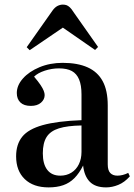

<svg xmlns="http://www.w3.org/2000/svg" viewBox="-20 -800 584 834"><path d="M191 14Q125 14 87.5 -22Q50 -58 50 -121Q50 -173 76.5 -206Q103 -239 165.5 -256.5Q228 -274 334 -278V-390Q334 -430 323.5 -455Q313 -480 292 -491.5Q271 -503 236 -503Q205 -503 174.5 -493Q144 -483 128 -467Q146 -446 156 -431Q166 -416 170 -405.5Q174 -395 174 -387Q174 -368 158 -354Q142 -340 114 -340Q84 -340 68.5 -355Q53 -370 53 -396Q53 -429 79.5 -459Q106 -489 151.5 -508Q197 -527 252 -527Q317 -527 360.5 -507.5Q404 -488 426 -447.5Q448 -407 448 -342V-86Q448 -60 459 -48.5Q470 -37 490 -37Q501 -37 513 -40Q525 -43 537 -49L544 -34Q521 -8 494 3Q467 14 441 14Q394 14 370 -10.5Q346 -35 341 -81Q324 -47 303 -26Q282 -5 254.5 4.5Q227 14 191 14ZM242 -37Q269 -37 290 -50Q311 -63 322.5 -86.5Q334 -110 334 -140V-255Q273 -254 236 -242.5Q199 -231 182.5 -205Q166 -179 166 -134Q166 -87 185.5 -62Q205 -37 242 -37ZM109 -582 96 -595 208 -754Q218 -768 229.5 -774Q241 -780 253 -780Q262 -780 269 -777.5Q276 -775 283.5 -768Q291 -761 299 -748L406 -596L393 -583L253 -680Z"/></svg>

Font: Literata 60pt Medium
Style: Regular
Weight: 500
Designer: Latin by Veronika Burian and Jose Scaglione. Greek by Irene Vlachou. Cyrillic by Vera Evstafieva.
Foundry: TypeTogether
Version: Version 3.103;gftools[0.9.29]